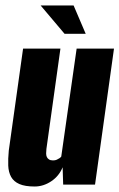

<svg xmlns="http://www.w3.org/2000/svg" viewBox="-20 -672 435 699"><path d="M106 7Q71 7 50.5 -2Q30 -11 20.5 -28Q11 -45 10 -69Q9 -93 12 -124L64 -495H200L149 -130Q148 -121 148 -113.5Q148 -106 150.5 -100.5Q153 -95 158.5 -91.5Q164 -88 173 -88Q181 -88 186.5 -90.5Q192 -93 196.5 -96Q201 -99 203 -102L259 -495H395L326 0H210L208 -63Q195 -31 166.5 -12Q138 7 106 7ZM215 -549 128 -652H248L292 -549Z"/></svg>

Font: Alumni Sans ExtraBold
Style: Italic
Weight: 800
Italic angle: -8°
Designer: Robert E. Leuschke
Foundry: Robert E. Leuschke
Version: Version 1.016